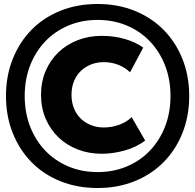

<svg xmlns="http://www.w3.org/2000/svg" viewBox="-20 -821 980 964"><path d="M709 -115Q663 -81 604.5 -65Q546 -49 491 -49Q426 -49 370.5 -70.5Q315 -92 274 -131Q233 -170 209.5 -224.5Q186 -279 186 -345Q186 -411 209.5 -465.5Q233 -520 274 -559Q315 -598 370.5 -619.5Q426 -641 491 -641Q554 -641 608 -625Q662 -609 699 -582L633 -458Q607 -483 573 -496Q539 -509 501 -509Q467 -509 437.5 -497.5Q408 -486 386 -465Q364 -444 351.5 -413.5Q339 -383 339 -345Q339 -307 351.5 -276.5Q364 -246 386 -225Q408 -204 437.5 -192.5Q467 -181 501 -181Q541 -181 578.5 -194.5Q616 -208 641 -233ZM104 -339Q104 -255 131.5 -185Q159 -115 208 -64Q257 -13 324 15Q391 43 470 43Q549 43 616 15Q683 -13 732 -64Q781 -115 808.5 -185Q836 -255 836 -339Q836 -423 808.5 -493Q781 -563 732 -614Q683 -665 616 -693Q549 -721 470 -721Q391 -721 324 -693Q257 -665 208 -614Q159 -563 131.5 -493Q104 -423 104 -339ZM10 -339Q10 -440 44 -525Q78 -610 138.5 -671.5Q199 -733 283.5 -767Q368 -801 470 -801Q571 -801 655.5 -767Q740 -733 801 -671.5Q862 -610 896 -525Q930 -440 930 -339Q930 -238 896 -153Q862 -68 801 -6.5Q740 55 655.5 89Q571 123 470 123Q368 123 283.5 89Q199 55 138.5 -6.5Q78 -68 44 -153Q10 -238 10 -339Z"/></svg>

Font: OA Gothic ExtraBold
Style: Regular
Weight: 800
Designer: Choi Chi-young, Lee Jaesang, Lee Juhyun, Han Dohee
Foundry: DDUNGSANG CORP.
Version: Version 1.000;Build 20210203